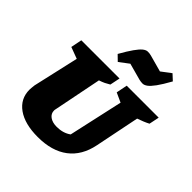

<svg xmlns="http://www.w3.org/2000/svg" viewBox="-247 -1115 1304 1304"><g transform="rotate(45 405.0 -463.0)"><path d="M322 14Q197 14 126 -36.5Q55 -87 55 -174Q55 -185 56.5 -196Q58 -207 59 -219L134 -549L51 -580L67 -660H434L419 -587Q401 -576 384.5 -568Q368 -560 344 -552L275 -206Q274 -202 273.5 -199Q273 -196 273 -192Q273 -162 298 -144Q323 -126 364 -126Q426 -126 468 -157L555 -549L487 -580L503 -660H810L795 -587Q776 -577 755 -568.5Q734 -560 711 -552L646 -231Q622 -111 539.5 -48.5Q457 14 322 14ZM346 -731 307 -769Q341 -829 364.5 -862Q388 -895 405.5 -909.5Q423 -924 439 -925Q455 -926 474 -921L594 -888L663 -940L704 -902Q669 -839 644.5 -805.5Q620 -772 602 -759Q584 -746 568.5 -746Q553 -746 536 -750L415 -783Z"/></g></svg>

Font: Piazzolla SC Black
Style: Italic
Weight: 900
Italic angle: -11.3°
Designer: Juan Pablo del Peral
Foundry: Huerta Tipografica
Version: Version 1.330